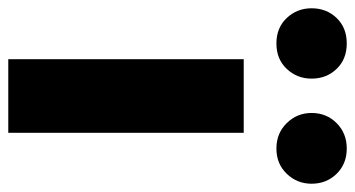

<svg xmlns="http://www.w3.org/2000/svg" viewBox="-268 -641 858 464"><g transform="rotate(90 161.0 -409.0)"><path d="M72 0V-569H250V0ZM34 -648Q-4 -648 -27.5 -673Q-51 -698 -51 -733Q-51 -769 -27.5 -793.5Q-4 -818 34 -818Q72 -818 95.5 -793.5Q119 -769 119 -733Q119 -698 95.5 -673Q72 -648 34 -648ZM288 -648Q251 -648 226.5 -673Q202 -698 202 -733Q202 -769 226.5 -793.5Q251 -818 288 -818Q325 -818 349 -793.5Q373 -769 373 -733Q373 -698 349 -673Q325 -648 288 -648Z"/></g></svg>

Font: Noto Sans TC Thin Black
Style: Regular
Weight: 900
Version: Version 2.004-H2;hotconv 1.0.118;makeotfexe 2.5.65603